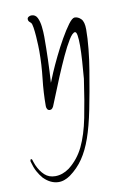

<svg xmlns="http://www.w3.org/2000/svg" viewBox="-126 -435 493 781"><g transform="rotate(-10 120.0 -44.5)"><path d="M53 299Q20 299 -9 270Q-21 256 -30 239.5Q-39 223 -46 197V194Q-46 189 -43 188Q-40 187 -38 191Q-37 195 -35 200.5Q-33 206 -30 214Q-18 241 -0.5 257Q17 273 43 273Q73 273 101 253Q141 222 163.5 175Q186 128 199.5 60.5Q213 -7 226 -97Q229 -132 231.5 -168.5Q234 -205 234 -233Q234 -259 231.5 -274.5Q229 -290 223 -290Q213 -290 197.5 -265Q182 -240 164.5 -202Q147 -164 130 -123.5Q113 -83 100.5 -51Q88 -19 83 -8Q81 -4 77.5 0Q74 4 68 4Q61 4 57.5 -1.5Q54 -7 54 -14Q54 -70 60.5 -126.5Q67 -183 67 -239Q67 -245 66.5 -262.5Q66 -280 64.5 -300.5Q63 -321 60.5 -337.5Q58 -354 54 -358Q50 -361 46.5 -365Q43 -369 43 -375Q43 -381 48.5 -384.5Q54 -388 60 -388Q77 -388 84.5 -372.5Q92 -357 94.5 -335Q97 -313 97 -293Q97 -199 91 -104Q95 -115 107 -143Q119 -171 136 -206Q153 -241 171.5 -273.5Q190 -306 206 -327.5Q222 -349 232 -349Q246 -349 258 -337Q270 -325 270 -293Q270 -258 265.5 -213Q261 -168 254 -127Q239 -36 225.5 31Q212 98 195.5 145Q179 192 156.5 225Q134 258 101 282Q91 289 78.5 294Q66 299 53 299Z"/></g></svg>

Font: Licorice
Style: Regular
Weight: 400
Designer: Robert E. Leuschke
Foundry: Robert E. Leuschke
Version: Version 1.010; ttfautohint (v1.8.3)